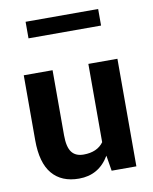

<svg xmlns="http://www.w3.org/2000/svg" viewBox="-81 -764 666 836"><g transform="rotate(-10 251.5 -346.5)"><path d="M201.2 10.3Q124 10.3 82.8 -38.6Q41.5 -87.4 41.5 -187.5V-474.6H168.9V-186.5Q168.9 -135.3 186 -112.3Q203.1 -89.4 238.8 -89.4Q298.8 -89.4 327.1 -128.4V-474.6H455.6V1H346.2L335 -67.4Q289.1 10.3 201.2 10.3ZM410.6 -702.6V-629.4H89.8V-702.6Z"/></g></svg>

Font: Yantramanav
Style: Bold
Weight: 700
Version: Version 1.001;PS 1.0;hotconv 1.0.72;makeotf.lib2.5.5900; ttf